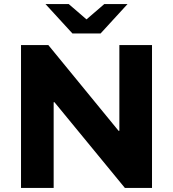

<svg xmlns="http://www.w3.org/2000/svg" viewBox="-20 -921 848 941"><path d="M725 -700V0H592L247 -420H243V0H83V-700H217L561 -280H565V-700ZM605 -901 473 -757H335L203 -901H317L404 -826L491 -901Z"/></svg>

Font: CMG Sans
Style: Bold
Weight: 700
Designer: Julieta Ulanovsky
Foundry: Julieta Ulanovsky
Version: Version 7.200